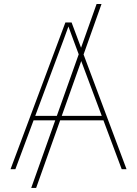

<svg xmlns="http://www.w3.org/2000/svg" viewBox="-20 -839 680 952"><path d="M483.4 -819.3 159.2 92.8H134.8L459 -819.3ZM32.2 0 304.2 -727.5H335L607.4 0H583.5L372.6 -563.5Q357.9 -602.5 343.5 -641.6Q329.1 -680.7 314.9 -719.7H323.7Q309.6 -680.7 295.2 -641.6Q280.8 -602.5 266.1 -563.5L56.2 0ZM139.2 -242.2V-264.6H500.5V-242.2Z"/></svg>

Font: Inter Thin
Style: Regular
Weight: 250
Designer: Rasmus Andersson
Foundry: rsms
Version: Version 4.001;git-66647c0bb